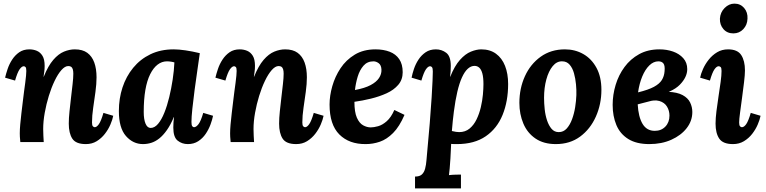

<svg xmlns="http://www.w3.org/2000/svg" viewBox="-20 -783 4220 1058"><path d="M453 11Q398 11 378.5 -19Q359 -49 359 -102Q359 -132 363 -169.5Q367 -207 371.5 -246Q376 -285 380 -319.5Q384 -354 384 -377Q384 -392 381 -401.5Q378 -411 372 -415Q366 -419 356 -419Q338 -419 318.5 -397Q299 -375 281 -337.5Q263 -300 249 -254.5Q235 -209 226.5 -161.5Q218 -114 218 -72Q218 -59 219 -35.5Q220 -12 221 0H92Q90 -21 89.5 -29.5Q89 -38 89 -48Q89 -69 91.5 -97.5Q94 -126 98 -159.5Q102 -193 106 -226Q109 -253 112.5 -278.5Q116 -304 119 -326.5Q122 -349 123.5 -366Q125 -383 125 -392Q125 -409 120.5 -413.5Q116 -418 111 -418Q100 -418 88 -401Q76 -384 63 -339L8 -355Q13 -376 22 -403Q31 -430 47 -454.5Q63 -479 86 -495Q109 -511 142 -511Q164 -511 183 -503Q202 -495 214 -475.5Q226 -456 226 -420Q226 -401 224 -389Q222 -377 220 -360H221Q245 -420 273.5 -453Q302 -486 332.5 -498.5Q363 -511 392 -511Q435 -511 461 -492Q487 -473 499.5 -438.5Q512 -404 512 -357Q512 -321 506 -277Q500 -233 493.5 -189Q487 -145 487 -108Q487 -92 492 -87Q497 -82 502 -82Q513 -82 525 -99Q537 -116 550 -161L604 -145Q600 -124 588.5 -97Q577 -70 558 -45.5Q539 -21 513 -5Q487 11 453 11Z M937 -511Q965 -511 1002.5 -505.5Q1040 -500 1081 -490Q1076 -453 1068 -399Q1060 -345 1052.5 -288.5Q1045 -232 1040 -184.5Q1035 -137 1035 -111Q1035 -93 1039.5 -87.5Q1044 -82 1049 -82Q1061 -82 1074 -99Q1087 -116 1100 -161L1154 -145Q1150 -124 1140 -97Q1130 -70 1113.5 -45.5Q1097 -21 1072.5 -5Q1048 11 1015 11Q983 11 959 -8Q935 -27 935 -80Q935 -93 936 -109Q937 -125 939 -138H938Q920 -95 899.5 -66Q879 -37 857.5 -20Q836 -3 813.5 4Q791 11 768 11Q713 11 674 -33.5Q635 -78 635 -171Q635 -240 655 -301Q675 -362 714 -409.5Q753 -457 809 -484Q865 -511 937 -511ZM900 -445Q872 -445 848.5 -427Q825 -409 807.5 -374Q790 -339 781 -287Q772 -235 772 -166Q772 -125 782 -101.5Q792 -78 810 -78Q832 -78 851 -100.5Q870 -123 885.5 -161.5Q901 -200 912.5 -247.5Q924 -295 931.5 -344.5Q939 -394 941 -439Q936 -441 923.5 -443Q911 -445 900 -445Z M1612 11Q1557 11 1537.5 -19Q1518 -49 1518 -102Q1518 -132 1522 -169.5Q1526 -207 1530.5 -246Q1535 -285 1539 -319.5Q1543 -354 1543 -377Q1543 -392 1540 -401.5Q1537 -411 1531 -415Q1525 -419 1515 -419Q1497 -419 1477.5 -397Q1458 -375 1440 -337.5Q1422 -300 1408 -254.5Q1394 -209 1385.5 -161.5Q1377 -114 1377 -72Q1377 -59 1378 -35.5Q1379 -12 1380 0H1251Q1249 -21 1248.5 -29.5Q1248 -38 1248 -48Q1248 -69 1250.5 -97.5Q1253 -126 1257 -159.5Q1261 -193 1265 -226Q1268 -253 1271.5 -278.5Q1275 -304 1278 -326.5Q1281 -349 1282.5 -366Q1284 -383 1284 -392Q1284 -409 1279.5 -413.5Q1275 -418 1270 -418Q1259 -418 1247 -401Q1235 -384 1222 -339L1167 -355Q1172 -376 1181 -403Q1190 -430 1206 -454.5Q1222 -479 1245 -495Q1268 -511 1301 -511Q1323 -511 1342 -503Q1361 -495 1373 -475.5Q1385 -456 1385 -420Q1385 -401 1383 -389Q1381 -377 1379 -360H1380Q1404 -420 1432.5 -453Q1461 -486 1491.5 -498.5Q1522 -511 1551 -511Q1594 -511 1620 -492Q1646 -473 1658.5 -438.5Q1671 -404 1671 -357Q1671 -321 1665 -277Q1659 -233 1652.5 -189Q1646 -145 1646 -108Q1646 -92 1651 -87Q1656 -82 1661 -82Q1672 -82 1684 -99Q1696 -116 1709 -161L1763 -145Q1759 -124 1747.5 -97Q1736 -70 1717 -45.5Q1698 -21 1672 -5Q1646 11 1612 11Z M2049 -511Q2093 -511 2127 -498Q2161 -485 2180 -457Q2199 -429 2199 -385Q2199 -344 2174.5 -315.5Q2150 -287 2110.5 -269Q2071 -251 2024 -239.5Q1977 -228 1933 -222Q1933 -165 1946.5 -134.5Q1960 -104 1981 -92.5Q2002 -81 2023 -81Q2040 -81 2063.5 -87.5Q2087 -94 2111 -115Q2135 -136 2153 -177L2209 -150Q2181 -85 2146 -50Q2111 -15 2073 -2Q2035 11 1996 11Q1904 12 1850 -42Q1796 -96 1796 -207Q1796 -255 1811 -308Q1826 -361 1856.5 -407Q1887 -453 1935 -482Q1983 -511 2049 -511ZM2038 -445Q2004 -445 1983 -421Q1962 -397 1951 -360.5Q1940 -324 1936 -287Q1990 -297 2022 -314Q2054 -331 2068.5 -353Q2083 -375 2082 -399Q2081 -424 2067 -434.5Q2053 -445 2038 -445Z M2267 255V190Q2292 190 2304.5 178.5Q2317 167 2322.5 146.5Q2328 126 2330 100Q2341 -17 2348 -102.5Q2355 -188 2358.5 -246Q2362 -304 2363.5 -338.5Q2365 -373 2365 -389Q2365 -407 2360.5 -412.5Q2356 -418 2350 -418Q2339 -418 2327 -401Q2315 -384 2302 -339L2248 -355Q2252 -376 2261 -403Q2270 -430 2286 -454.5Q2302 -479 2325.5 -495Q2349 -511 2382 -511Q2414 -511 2439 -492Q2464 -473 2464 -420Q2464 -401 2463 -389Q2462 -377 2460 -360H2461Q2485 -420 2514.5 -453Q2544 -486 2575 -498.5Q2606 -511 2632 -511Q2680 -511 2713 -487Q2746 -463 2763 -420Q2780 -377 2780 -320Q2780 -225 2749.5 -150Q2719 -75 2656.5 -32Q2594 11 2498 11Q2493 11 2483.5 11Q2474 11 2466 10Q2464 58 2462 90.5Q2460 123 2458 144.5Q2456 166 2454 182Q2470 180 2490 179.5Q2510 179 2520 179V255ZM2510 -55Q2544 -55 2567.5 -74.5Q2591 -94 2606 -125Q2621 -156 2629.5 -192Q2638 -228 2641 -261.5Q2644 -295 2644 -319Q2644 -356 2638 -378Q2632 -400 2621 -410Q2610 -420 2595 -420Q2575 -420 2557.5 -404Q2540 -388 2525.5 -356Q2511 -324 2500 -277Q2489 -230 2481 -168Q2478 -143 2475 -116.5Q2472 -90 2470 -61Q2481 -58 2492.5 -56.5Q2504 -55 2510 -55Z M3093 -511Q3149 -511 3194.5 -485Q3240 -459 3267 -409Q3294 -359 3294 -288Q3294 -209 3263.5 -140.5Q3233 -72 3177 -30.5Q3121 11 3043 11Q2976 11 2931 -19.5Q2886 -50 2864 -102Q2842 -154 2842 -216Q2842 -296 2872.5 -363Q2903 -430 2959.5 -470.5Q3016 -511 3093 -511ZM3078 -445Q3048 -446 3025.5 -418.5Q3003 -391 2990.5 -345Q2978 -299 2978 -244Q2978 -214 2981.5 -181Q2985 -148 2994.5 -119.5Q3004 -91 3019.5 -73Q3035 -55 3059 -55Q3085 -55 3103 -75Q3121 -95 3132.5 -126.5Q3144 -158 3149.5 -193Q3155 -228 3156 -259Q3157 -286 3154 -318Q3151 -350 3143 -379Q3135 -408 3119 -426.5Q3103 -445 3078 -445Z M3558 11Q3487 11 3442 -17Q3397 -45 3376.5 -94Q3356 -143 3356 -205Q3356 -261 3372.5 -315.5Q3389 -370 3421.5 -414Q3454 -458 3502 -484.5Q3550 -511 3614 -511Q3654 -511 3688.5 -499Q3723 -487 3745 -462.5Q3767 -438 3767 -402Q3767 -358 3726 -316Q3685 -274 3585 -252L3587 -232L3494 -208Q3498 -138 3521 -100Q3544 -62 3588 -62Q3624 -62 3646.5 -85.5Q3669 -109 3669 -146Q3669 -173 3655.5 -195.5Q3642 -218 3613.5 -226.5Q3585 -235 3539 -220L3532 -259Q3610 -279 3661 -277Q3712 -275 3741.5 -259Q3771 -243 3783 -218Q3795 -193 3795 -166Q3795 -117 3764 -77Q3733 -37 3679.5 -13Q3626 11 3558 11ZM3496 -274Q3553 -288 3583.5 -304.5Q3614 -321 3627 -342Q3640 -363 3642 -390Q3645 -421 3636 -433Q3627 -445 3608 -445Q3581 -445 3558 -422.5Q3535 -400 3519 -361.5Q3503 -323 3496 -274Z M3992 -511Q4044 -511 4064.5 -479.5Q4085 -448 4085 -395Q4085 -371 4080 -330Q4075 -289 4069 -244Q4063 -199 4058 -162Q4053 -125 4053 -108Q4053 -92 4058 -87Q4063 -82 4068 -82Q4080 -82 4092 -99Q4104 -116 4117 -161L4171 -145Q4167 -124 4155.5 -97Q4144 -70 4125 -45.5Q4106 -21 4079.5 -5Q4053 11 4019 11Q3964 11 3943.5 -19Q3923 -49 3923 -102Q3923 -131 3928 -171Q3933 -211 3939.5 -253Q3946 -295 3951 -331.5Q3956 -368 3956 -392Q3956 -409 3951 -413.5Q3946 -418 3940 -418Q3929 -418 3917 -401Q3905 -384 3892 -339L3838 -355Q3842 -376 3854 -403Q3866 -430 3885.5 -454.5Q3905 -479 3931.5 -495Q3958 -511 3992 -511ZM4027 -763Q4060 -763 4080.5 -739Q4101 -715 4099 -680Q4098 -646 4076 -622.5Q4054 -599 4021 -599Q3987 -599 3966.5 -622.5Q3946 -646 3947 -680Q3949 -715 3973 -739Q3997 -763 4027 -763Z"/></svg>

Font: Lora
Style: Italic
Weight: 400
Italic angle: -3°
Designer: Olga Karpushina, Alexei Vanyashin (Cyrillic)
Foundry: Cyreal
Version: Version 3.008